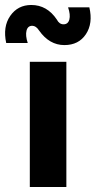

<svg xmlns="http://www.w3.org/2000/svg" viewBox="-59 -747 382 767"><path d="M198.2 -566.9Q138.2 -566.9 97.2 -625Q85 -644 69.8 -644Q51.8 -644 46.9 -624.5Q42 -605 51.8 -575.2H-34.2Q-48.3 -640.1 -18.1 -683.6Q12.2 -727.1 65.9 -727.1Q128.9 -727.1 168 -668.9Q177.7 -649.9 194.8 -649.9Q212.9 -649.9 218 -668.9Q223.1 -688 212.9 -717.8H297.9Q313 -653.8 284.2 -610.4Q255.4 -566.9 198.2 -566.9ZM60.1 -500H206.1V0H60.1Z"/></svg>

Font: Oakes Grotesk
Style: Bold
Weight: 700
Designer: Samuel Oakes
Foundry: Samuel Oakes
Version: Version 1.0 | wf-rip DC20170320